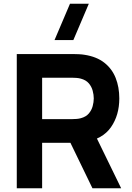

<svg xmlns="http://www.w3.org/2000/svg" viewBox="-20 -1010 710 1030"><path d="M373.5 -795H272.5L355.5 -990H456.5ZM70 0V-720H374Q384.5 -720 402.2 -719.2Q420 -718.5 434 -716Q498.5 -706 539.8 -673.5Q581 -641 600.5 -591.8Q620 -542.5 620 -482Q620 -391.5 575 -327.2Q530 -263 434 -248L374 -244H206V0ZM476 0 334 -293 474 -320 630 0ZM206 -371H368Q378.5 -371 391 -372Q403.5 -373 414 -376Q441.5 -383.5 456.5 -401.2Q471.5 -419 477.2 -440.8Q483 -462.5 483 -482Q483 -501.5 477.2 -523.2Q471.5 -545 456.5 -562.8Q441.5 -580.5 414 -588Q403.5 -591 391 -592Q378.5 -593 368 -593H206Z"/></svg>

Font: Manrope ExtraLight ExtraBold
Style: Regular
Weight: 800
Version: Version 4.504